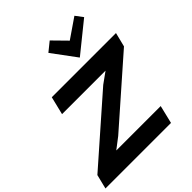

<svg xmlns="http://www.w3.org/2000/svg" viewBox="-305 -1329 1518 1518"><g transform="rotate(-45 454.0 -569.5)"><path d="M759.8 -151.9 723.1 0H-9.8L20 -120.1L557.1 -591.8L647.9 -657.2L648.9 -658.2H163.1L200.2 -810.1H918L888.2 -690.9L355 -222.2L264.2 -152.8L265.1 -151.9ZM782.2 -1139.2 829.1 -1077.1 580.1 -876H578.1L429.2 -1077.1L505.9 -1139.2L617.2 -1025.9Z"/></g></svg>

Font: Sinkin Sans 700 Bold Italic
Style: Bold Italic
Weight: 700
Italic angle: -112°
Designer: Keith Bates
Foundry: K-Type
Version: Sinkin Sans (version 1.0)  by Keith Bates   •   © 2014   www